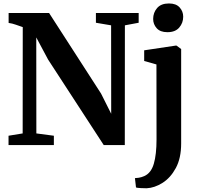

<svg xmlns="http://www.w3.org/2000/svg" viewBox="-20 -816 1124 1080"><path d="M107.5 -65.5 108 -663.5Q91 -669 69.8 -676.8Q48.5 -684.5 28.5 -687V-743H256L548.5 -289.5L605.5 -176L605 -673.5L519.5 -688V-743H760V-688L682.5 -673.5L682 0H563.5L250.5 -481L184 -605.5L184.5 -65.5L283 -52.5V0H28V-52.5ZM791 -473V-533L968 -559.5H973L999 -540V-9Q999 74 969 129.2Q939 184.5 894 212.8Q849 241 804.5 243Q792.5 243 771.8 242Q751 241 745 238.5L739 186Q746 186 760.8 183.8Q775.5 181.5 791.5 174.5Q830 157.5 845.2 105.2Q860.5 53 860.5 -32.5L860 -453.5ZM921 -635Q881.5 -635 861.5 -657.2Q841.5 -679.5 841.5 -709.5Q841.5 -745 863.8 -770.8Q886 -796.5 930 -796.5H931Q970.5 -796.5 990.5 -774.2Q1010.5 -752 1010.5 -722Q1010.5 -687 988.2 -661Q966 -635 922 -635Z"/></svg>

Font: Merriweather Text Regular
Style: Bold
Weight: 700
Designer: Eben Sorkin
Foundry: Eben Sorkin
Version: Version 2.100; ttfautohint (v1.7.19-72a1) -l 8 -r 50 -G 200 